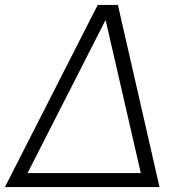

<svg xmlns="http://www.w3.org/2000/svg" viewBox="-66 -760 726 780"><path d="M331 -740H413L582 0H-46ZM506 -57 363 -679 46 -57Z"/></svg>

Font: Plata Sans Light
Style: Italic
Weight: 300
Italic angle: -8°
Designer: Pablo Impallari, Andres Torresi, & Cristiano Sobral
Foundry: Pablo Impallari, Andres Torresi, & Cristiano Sobral
Version: Version 1.00;December 28, 2019;FontCreator 12.0.0.2547 64-bi